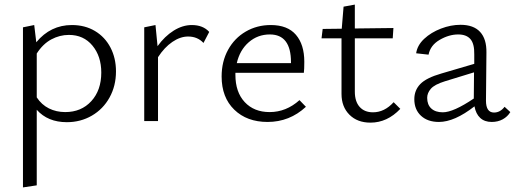

<svg xmlns="http://www.w3.org/2000/svg" viewBox="-20 -527 2242 836"><path d="M485 -216Q485 -153 457 -102.5Q429 -52 380 -23.5Q331 5 271 5Q188 5 140 -49V280L80 289V-408L129 -418L138 -343Q200 -418 293 -418Q350 -418 393.5 -392Q437 -366 461 -320Q485 -274 485 -216ZM421 -211Q421 -282 382.5 -328.5Q344 -375 280 -375Q240 -375 203.5 -355.5Q167 -336 140 -294V-103Q161 -71 193 -55Q225 -39 264 -39Q334 -39 377.5 -86.5Q421 -134 421 -211Z M891 -388 866 -340Q840 -368 799 -368Q765 -368 730.5 -344.5Q696 -321 668 -278V0H608V-408L657 -418L666 -326Q697 -369 736 -393.5Q775 -418 815 -418Q864 -418 891 -388Z M1312 -62Q1241 4 1145 4Q1055 4 1000 -49.5Q945 -103 945 -194Q945 -259 973 -310Q1001 -361 1050 -389.5Q1099 -418 1159 -418Q1232 -418 1268.5 -375.5Q1305 -333 1305 -258Q1305 -225 1303 -210H1005V-201Q1005 -126 1045.5 -82.5Q1086 -39 1154 -39Q1226 -39 1284 -91ZM1011 -252H1247V-256Q1247 -377 1155 -377Q1102 -377 1063 -343Q1024 -309 1011 -252Z M1723 -53Q1666 7 1593 7Q1536 7 1501.5 -27.5Q1467 -62 1467 -118V-360H1380L1385 -401L1468 -402L1476 -498L1525 -507V-403L1693 -405L1690 -360H1525V-128Q1525 -85 1546 -61.5Q1567 -38 1604 -38Q1654 -38 1694 -82Z M2202 -39Q2190 -19 2169 -7.5Q2148 4 2121 4Q2090 4 2071 -13.5Q2052 -31 2046 -64Q1959 4 1891 4Q1842 4 1813 -23Q1784 -50 1784 -95Q1784 -134 1810 -161Q1836 -188 1902 -207L2045 -249V-290Q2046 -336 2028.5 -356.5Q2011 -377 1975 -377Q1935 -377 1894.5 -353.5Q1854 -330 1846 -289L1792 -295Q1797 -330 1827 -358Q1857 -386 1900 -402.5Q1943 -419 1985 -419Q2042 -419 2070.5 -388Q2099 -357 2098 -298L2096 -89Q2096 -37 2131 -37Q2158 -37 2177 -62ZM1908 -38Q1954 -38 2043 -98L2044 -212L1917 -173Q1872 -159 1856 -140.5Q1840 -122 1840 -101Q1840 -71 1858 -54.5Q1876 -38 1908 -38Z"/></svg>

Font: Isabella Sans
Style: Regular
Weight: 400
Designer: Original fonts by Christian Thalmann (Catharsis Fonts), Modifications by Cristiano Sobral
Version: Version 0.002;July 12, 2020;FontCreator 13.0.0.2655 64-bit; 